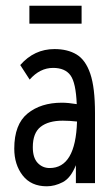

<svg xmlns="http://www.w3.org/2000/svg" viewBox="-20 -642 390 673"><path d="M144 11Q89 11 59.5 -27Q30 -65 30 -121Q30 -206 76.5 -244Q123 -282 197 -282Q219 -282 249 -277Q246 -352 227 -378Q208 -404 166 -404Q120 -404 84 -363L51 -414Q100 -470 171 -470Q217 -470 248.5 -451Q280 -432 296.5 -383.5Q313 -335 313 -246V0H246V-63Q228 -18 200 -3.5Q172 11 144 11ZM95 -126Q95 -89 112 -71Q129 -53 154 -53Q245 -53 250 -216Q223 -219 200 -219Q150 -219 122.5 -197.5Q95 -176 95 -126ZM83 -559V-622H266V-559Z"/></svg>

Font: Inconsolata ExtraCondensed Medium
Style: Regular
Weight: 500
Width: 2
Monospace: yes
Designer: Raph Levien, Cyreal, Brenton Simpson
Foundry: Raph Levien, Cyreal, Google
Version: Version 3.001; ttfautohint (v1.8.2.53-6de2)